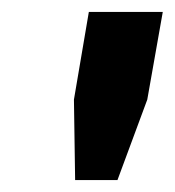

<svg xmlns="http://www.w3.org/2000/svg" viewBox="-20 -707 293 322"><path d="M106 -405 104 -540 129 -687H253L227 -540L177 -405Z"/></svg>

Font: Archivo SemiCondensed
Style: Bold Italic
Weight: 700
Width: 4
Italic angle: -10°
Designer: Hector Gatti
Foundry: Omnibus-Type
Version: Version 2.001